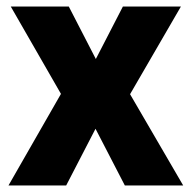

<svg xmlns="http://www.w3.org/2000/svg" viewBox="-20 -569 588 589"><path d="M167 -281 6 0H183L273 -174L363 0H542L379 -280L535 -549H357L274 -388L191 -549H13Z"/></svg>

Font: Noto Sans Myanmar SemiCondensed ExtraBold
Style: Regular
Weight: 800
Width: 4
Designer: Monotype Design Team
Foundry: Monotype Imaging Inc.
Version: Version 2.107